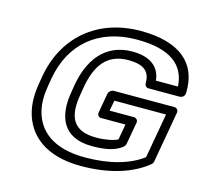

<svg xmlns="http://www.w3.org/2000/svg" viewBox="-111 -869 1087 1027"><g transform="rotate(15 432.5 -355.5)"><path d="M538 -696C724 -696 807 -628 814 -510H692C684 -584 631 -628 531 -628C374 -628 301 -509 278 -377L271 -334C246 -195 289 -83 452 -83C511 -83 576 -90 617 -125C623 -130 627 -137 628 -143L650 -266C653 -281 640 -291 629 -291H494L505 -349H791L747 -101C676 -47 568 -15 430 -15C254 -15 167 -91 142 -197C133 -236 133 -281 142 -334L149 -376C184 -577 326 -696 538 -696ZM99 -376 92 -334C82 -276 82 -224 93 -178C123 -52 229 35 421 35C572 35 698 -2 784 -72C789 -76 794 -83 795 -90L845 -374C847 -385 839 -399 824 -399H488C477 -399 462 -389 459 -374L440 -266C438 -255 445 -241 460 -241H595L580 -155C557 -142 510 -133 461 -133C330 -133 299 -209 321 -334L328 -377C350 -499 402 -578 522 -578C614 -578 643 -543 643 -481C643 -470 651 -460 664 -460H835C858 -460 865 -478 865 -488C871 -655 760 -746 547 -746C304 -746 138 -599 99 -376Z"/></g></svg>

Font: Asimov
Style: XWidOuIt
Weight: 500
Designer: Google
Version: Version 2.000980; 2014